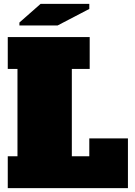

<svg xmlns="http://www.w3.org/2000/svg" viewBox="-20 -969 693 989"><path d="M20 0V-164H70V-614H20V-778H442V-614H350V-164H440V-256H639V0ZM80 -838V-853L189 -949H440V-923L277 -838Z"/></svg>

Font: Alfa Slab One
Style: Regular
Weight: 400
Designer: JM Sole
Foundry: JM Sole
Version: Version 2.000